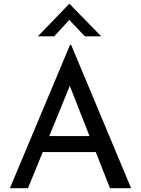

<svg xmlns="http://www.w3.org/2000/svg" viewBox="-20 -989 741 1009"><path d="M32 0 348 -753H354L669 0H558L322 -601L391 -646L127 0ZM217 -274H486L518 -190H189ZM426 -798 333 -896 360 -902 265 -798H179L344 -969H345L512 -798Z"/></svg>

Font: Josefin Sans Thin
Style: Regular
Weight: 400
Version: Version 2.000